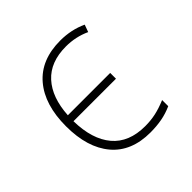

<svg xmlns="http://www.w3.org/2000/svg" viewBox="-145 -675 821 821"><g transform="rotate(-45 265.0 -264.5)"><path d="M320 11Q205 11 144 -61.5Q83 -134 83 -263Q83 -393 145.5 -466.5Q208 -540 325 -540Q391 -540 447 -514L435 -481Q383 -505 324 -505Q230 -505 179 -449Q128 -393 122 -291H378V-256H121Q123 -145 174 -84.5Q225 -24 323 -24Q357 -24 387 -30.5Q417 -37 453 -52V-15Q422 -1 389.5 5Q357 11 320 11Z"/></g></svg>

Font: Noto Sans Mono Condensed ExtraLight
Style: Regular
Weight: 200
Width: 3
Designer: Monotype Design Team
Foundry: Monotype Imaging Inc.
Version: Version 2.014; ttfautohint (v1.8.4.7-5d5b)